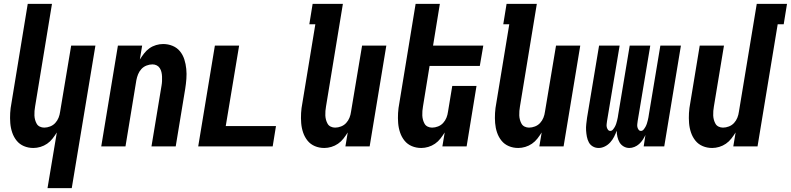

<svg xmlns="http://www.w3.org/2000/svg" viewBox="-20 -755 4078 990"><path d="M225 215 273 -72Q263 -56 251 -40.5Q239 -25 223 -14Q207 -3 188.5 2.5Q170 8 152 8Q126 8 103.5 -1.5Q81 -11 66 -29.5Q51 -48 43 -71.5Q35 -95 33 -120.5Q31 -146 32.5 -172Q34 -198 39 -223L123 -735H248L161 -206Q159 -195 158 -183Q157 -171 157.5 -159.5Q158 -148 161 -137Q164 -126 169.5 -116.5Q175 -107 185.5 -102Q196 -97 208 -97Q223 -97 238.5 -103Q254 -109 265 -121Q276 -133 282 -148Q288 -163 290 -179L347 -520H472L350 215Z M502 0 588 -520H713L701 -448Q711 -464 723 -479.5Q735 -495 750.5 -506Q766 -517 784.5 -522.5Q803 -528 821 -528Q847 -528 870 -518.5Q893 -509 908 -490.5Q923 -472 930.5 -448.5Q938 -425 940.5 -399.5Q943 -374 941 -348Q939 -322 935 -297L886 0H761L813 -314Q815 -325 815.5 -337Q816 -349 815.5 -360.5Q815 -372 812.5 -383Q810 -394 804 -403.5Q798 -413 788 -418Q778 -423 766 -423Q751 -423 735.5 -417Q720 -411 709 -399Q698 -387 692 -372Q686 -357 683 -341L627 0Z M1002 0 1088 -520H1213L1144 -105H1403L1386 0Z M1652 8Q1626 8 1603.5 -1.5Q1581 -11 1566 -29.5Q1551 -48 1543 -71.5Q1535 -95 1533 -120.5Q1531 -146 1532.5 -172Q1534 -198 1539 -223L1606 -630H1575L1592 -735H1748L1661 -206Q1659 -195 1658 -183Q1657 -171 1657.5 -159.5Q1658 -148 1661 -137Q1664 -126 1669.5 -116.5Q1675 -107 1685.5 -102Q1696 -97 1708 -97Q1723 -97 1738.5 -103Q1754 -109 1765 -121Q1776 -133 1782 -148Q1788 -163 1790 -179L1847 -520H1972L1886 0H1761L1773 -72Q1763 -56 1751 -40.5Q1739 -25 1723 -14Q1707 -3 1688.5 2.5Q1670 8 1652 8Z M2152 8Q2126 8 2103.5 -1.5Q2081 -11 2066 -29.5Q2051 -48 2043 -71.5Q2035 -95 2033 -120.5Q2031 -146 2032.5 -172Q2034 -198 2039 -223L2123 -735H2248L2213 -520H2472L2454 -415H2195L2161 -206Q2159 -195 2158 -183Q2157 -171 2157.5 -159.5Q2158 -148 2161 -137Q2164 -126 2169.5 -116.5Q2175 -107 2185.5 -102Q2196 -97 2208 -97Q2223 -97 2238.5 -103Q2254 -109 2265 -121Q2276 -133 2282 -148Q2288 -163 2290 -179L2312 -312H2437L2386 0H2261L2273 -72Q2263 -56 2251 -40.5Q2239 -25 2223 -14Q2207 -3 2188.5 2.5Q2170 8 2152 8Z M2652 8Q2626 8 2603.5 -1.5Q2581 -11 2566 -29.5Q2551 -48 2543 -71.5Q2535 -95 2533 -120.5Q2531 -146 2532.5 -172Q2534 -198 2539 -223L2606 -630H2575L2592 -735H2748L2661 -206Q2659 -195 2658 -183Q2657 -171 2657.5 -159.5Q2658 -148 2661 -137Q2664 -126 2669.5 -116.5Q2675 -107 2685.5 -102Q2696 -97 2708 -97Q2723 -97 2738.5 -103Q2754 -109 2765 -121Q2776 -133 2782 -148Q2788 -163 2790 -179L2847 -520H2972L2886 0H2761L2773 -72Q2763 -56 2751 -40.5Q2739 -25 2723 -14Q2707 -3 2688.5 2.5Q2670 8 2652 8Z M3067 8Q3050 8 3036.5 0Q3023 -8 3016 -21.5Q3009 -35 3006 -50.5Q3003 -66 3002 -82.5Q3001 -99 3003 -115.5Q3005 -132 3007 -148L3069 -520H3175L3110 -131Q3109 -123 3108 -115Q3107 -107 3108.5 -100Q3110 -93 3114.5 -86.5Q3119 -80 3127 -80Q3135 -80 3141 -87.5Q3147 -95 3151 -102.5Q3155 -110 3157.5 -118Q3160 -126 3162 -134Q3164 -142 3165.5 -150Q3167 -158 3168 -166L3227 -520H3333L3268 -131Q3267 -123 3266 -115Q3265 -107 3266.5 -100Q3268 -93 3272.5 -86.5Q3277 -80 3285 -80Q3293 -80 3299 -87.5Q3305 -95 3309 -102.5Q3313 -110 3315.5 -118Q3318 -126 3320 -134Q3322 -142 3323.5 -150Q3325 -158 3326 -166L3385 -520H3491L3405 0H3299L3308 -59Q3302 -46 3294 -34Q3286 -22 3275.5 -12.5Q3265 -3 3251.5 2.5Q3238 8 3225 8Q3209 8 3195.5 0Q3182 -8 3174.5 -21Q3167 -34 3163.5 -49.5Q3160 -65 3160 -81Q3154 -65 3146.5 -50Q3139 -35 3127 -21.5Q3115 -8 3099 0Q3083 8 3067 8Z M3652 8Q3626 8 3603.5 -1.5Q3581 -11 3566 -29.5Q3551 -48 3543 -71.5Q3535 -95 3533 -120.5Q3531 -146 3532.5 -172Q3534 -198 3539 -223L3588 -520H3713L3661 -206Q3659 -195 3658 -183Q3657 -171 3657.5 -159.5Q3658 -148 3661 -137Q3664 -126 3669.5 -116.5Q3675 -107 3685.5 -102Q3696 -97 3708 -97Q3723 -97 3738.5 -103Q3754 -109 3765 -121Q3776 -133 3782 -148Q3788 -163 3790 -179L3882 -735H4038L4021 -630H3990L3886 0H3761L3773 -72Q3763 -56 3751 -40.5Q3739 -25 3723 -14Q3707 -3 3688.5 2.5Q3670 8 3652 8Z"/></svg>

Font: Iosevka Extrabold Oblique
Style: Regular
Weight: 800
Italic angle: -9°
Monospace: yes
Designer: Belleve Invis
Foundry: Belleve Invis
Version: Version 32.5.0; ttfautohint (v1.8.4)